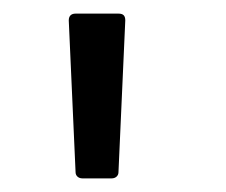

<svg xmlns="http://www.w3.org/2000/svg" viewBox="-20 -771 332 282"><path d="M144 -509C150 -509 154 -513 154 -518L164 -741C164 -748 161 -751 154 -751H91C85 -751 81 -748 81 -741L91 -518C91 -513 95 -509 101 -509Z"/></svg>

Font: LINE Seed JP App_OTF Regular
Style: Regular
Weight: 400
Designer: LY Corporation & Fontrix & Fontworks
Version: Version 1.002